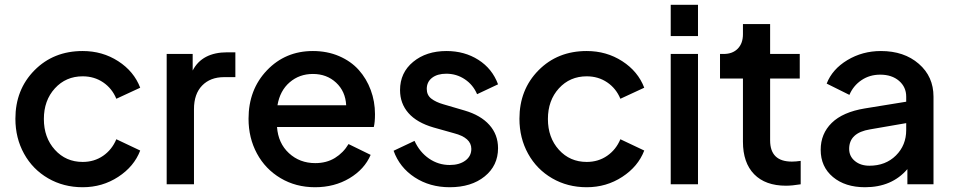

<svg xmlns="http://www.w3.org/2000/svg" viewBox="-20 -765 3960 797"><path d="M323.2 12.2Q243.7 12.2 179.7 -24.9Q115.7 -62 79.8 -127Q43.9 -191.9 43.9 -272Q43.9 -393.1 123 -473.1Q202.1 -553.2 323.2 -553.2Q405.3 -553.2 470.7 -511Q536.1 -468.8 562 -400.9L462.9 -355Q445.3 -397.9 408.2 -423.1Q371.1 -448.2 323.2 -448.2Q253.4 -448.2 207.8 -398.2Q162.1 -348.1 162.1 -271Q162.1 -193.8 207.8 -143.3Q253.4 -92.8 323.2 -92.8Q371.1 -92.8 408 -118.2Q444.8 -143.6 462.9 -187L562 -140.1Q536.6 -73.7 470.7 -30.8Q404.8 12.2 323.2 12.2Z M671.9 0V-541H779.8V-472.2Q818.8 -547.9 923.8 -547.9H957V-444.8H910.2Q853 -444.8 819.1 -409.9Q785.2 -375 785.2 -312V0Z M1287.6 12.2Q1208 12.2 1144.8 -25.4Q1081.5 -63 1046.6 -127.7Q1011.7 -192.4 1011.7 -272Q1011.7 -393.1 1088.1 -473.1Q1164.6 -553.2 1278.8 -553.2Q1338.4 -553.2 1387.7 -532Q1437 -510.7 1469.2 -474.6Q1501.5 -438.5 1519 -391.1Q1536.6 -343.8 1536.6 -291Q1536.6 -257.8 1531.7 -237.8H1129.9Q1134.8 -170.4 1179.4 -129.2Q1224.1 -87.9 1288.6 -87.9Q1335.4 -87.9 1370.4 -109.4Q1405.3 -130.9 1426.8 -167L1518.6 -122.1Q1493.2 -62.5 1430.7 -25.1Q1368.2 12.2 1287.6 12.2ZM1278.8 -458Q1222.7 -458 1182.4 -423.3Q1142.1 -388.7 1131.8 -328.1H1417Q1414.1 -385.7 1375.2 -421.9Q1336.4 -458 1278.8 -458Z M1846.7 12.2Q1764.2 12.2 1701.4 -28.8Q1638.7 -69.8 1613.8 -139.2L1700.7 -180.2Q1722.2 -133.3 1761 -106.7Q1799.8 -80.1 1846.7 -80.1Q1886.7 -80.1 1911.6 -98.4Q1936.5 -116.7 1936.5 -147Q1936.5 -193.4 1864.7 -211.9L1779.8 -235.8Q1710.4 -255.9 1675.5 -295.7Q1640.6 -335.4 1640.6 -391.1Q1640.6 -463.4 1695.1 -508.3Q1749.5 -553.2 1833.5 -553.2Q1908.2 -553.2 1965.8 -516.6Q2023.4 -480 2047.4 -415L1960.4 -374Q1943.8 -413.1 1909.4 -436Q1875 -459 1832.5 -459Q1795.4 -459 1773.4 -441.9Q1751.5 -424.8 1751.5 -396Q1751.5 -370.1 1770.5 -355.5Q1789.6 -340.8 1820.8 -332L1908.7 -306.2Q1975.6 -286.6 2011.5 -246.3Q2047.4 -206.1 2047.4 -149.9Q2047.4 -77.6 1991.9 -32.7Q1936.5 12.2 1846.7 12.2Z M2415.5 12.2Q2335.9 12.2 2272 -24.9Q2208 -62 2172.1 -127Q2136.2 -191.9 2136.2 -272Q2136.2 -393.1 2215.3 -473.1Q2294.4 -553.2 2415.5 -553.2Q2497.6 -553.2 2563 -511Q2628.4 -468.8 2654.3 -400.9L2555.2 -355Q2537.6 -397.9 2500.5 -423.1Q2463.4 -448.2 2415.5 -448.2Q2345.7 -448.2 2300 -398.2Q2254.4 -348.1 2254.4 -271Q2254.4 -193.8 2300 -143.3Q2345.7 -92.8 2415.5 -92.8Q2463.4 -92.8 2500.2 -118.2Q2537.1 -143.6 2555.2 -187L2654.3 -140.1Q2628.9 -73.7 2563 -30.8Q2497.1 12.2 2415.5 12.2Z M2764.2 -615.2V-745.1H2877.4V-615.2ZM2764.2 0V-541H2877.4V0Z M3242.7 5.9Q3157.2 5.9 3110.6 -41.7Q3064 -89.4 3064 -176.8V-439H2968.8V-541H2983.9Q3021 -541 3042.5 -563Q3064 -585 3064 -623V-665H3176.8V-541H3299.8V-439H3176.8V-182.1Q3176.8 -94.2 3267.1 -94.2Q3283.7 -94.2 3303.7 -97.2V0Q3267.6 5.9 3242.7 5.9Z M3570.8 12.2Q3488.3 12.2 3437.5 -30.3Q3386.7 -72.8 3386.7 -143.1Q3386.7 -210 3432.6 -254.9Q3478.5 -299.8 3569.8 -314.9L3741.7 -342.8V-363.8Q3741.7 -403.8 3711.9 -429.4Q3682.1 -455.1 3633.8 -455.1Q3589.8 -455.1 3555.9 -432.1Q3522 -409.2 3505.9 -371.1L3411.6 -418Q3434.6 -477.5 3497.3 -515.4Q3560.1 -553.2 3636.7 -553.2Q3732.9 -553.2 3793.9 -500.2Q3855 -447.3 3855 -363.8V0H3746.6V-63Q3682.1 12.2 3570.8 12.2ZM3504.9 -147Q3504.9 -116.2 3528.6 -96.7Q3552.2 -77.1 3588.9 -77.1Q3656.2 -77.1 3699 -119.6Q3741.7 -162.1 3741.7 -225.1V-253.9L3591.8 -228Q3504.9 -213.9 3504.9 -147Z"/></svg>

Font: Plus Jakarta Sans SemiBold
Style: Regular
Weight: 600
Designer: Gumpita Rahayu
Foundry: Tokotype
Version: Version 2.006